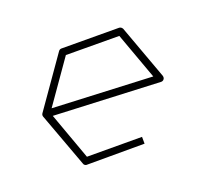

<svg xmlns="http://www.w3.org/2000/svg" viewBox="-80 -641 725 683"><g transform="rotate(15 282.5 -299.5)"><path d="M473 -425Q479 -420 479 -414Q479 -406 472 -402L132 -186L287 -77L458 -196L473 -175L295 -50Q292 -47 287 -47Q282 -47 279 -50L99 -175Q94 -179 94 -186V-414Q94 -421 99 -425L279 -550Q286 -554 294 -550ZM121 -211 441 -414 287 -522 121 -407Z"/></g></svg>

Font: Envoyer
Style: Regular
Weight: 400
Version: Version 0.1